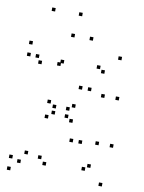

<svg xmlns="http://www.w3.org/2000/svg" viewBox="-102 -1019 823 1098"><g transform="rotate(10 310.0 -469.5)"><path d="M567.5 10V-10H547.5V10ZM592.1 -218.8V-238.8H572.1V-218.8ZM508.2 -218.8V-238.8H488.2V-218.8ZM455.8 -61.2V-81.2H435.8V-61.2ZM484.4 -83.2V-103.2H464.4V-83.2ZM198.9 -83.2V-103.2H178.9V-83.2ZM230.8 -51.6V-71.6H210.8V-51.6ZM230.8 -348V-368H210.8V-348ZM196.7 -319.2V-339.2H176.7V-319.2ZM338.8 -319.2V-339.2H318.8V-319.2ZM308.8 -340.6V-360.6H288.8V-340.6ZM359.8 -209.2V-229.2H339.8V-209.2ZM412.1 -209.2V-229.2H392.1V-209.2ZM412.1 -515.5V-535.5H392.1V-515.5ZM359.8 -515.5V-535.5H339.8V-515.5ZM308.8 -384.1V-404.1H288.8V-384.1ZM339.2 -406V-426H319.2V-406ZM196.7 -406V-426H176.7V-406ZM230.8 -383.5V-403.5H210.8V-383.5ZM230.8 -644.2V-664.2H210.8V-644.2ZM214.8 -627.2V-647.2H194.8V-627.2ZM469.8 -627.2V-647.2H449.8V-627.2ZM440.8 -648.8V-668.8H420.8V-648.8ZM493.6 -491.2V-511.2H473.6V-491.2ZM577.5 -491.2V-511.2H557.5V-491.2ZM552.9 -720V-740H532.9V-720ZM35.5 -720V-740H15.5V-720ZM35.5 -651.5V-671.5H15.5V-651.5ZM106.5 -618.4V-638.4H86.5V-618.4ZM85.4 -650.8V-670.8H65.4V-650.8ZM85.4 -40.4V-60.4H65.4V-40.4ZM118.2 -96.6V-116.6H98.2V-96.6ZM35.5 -58.5V-78.5H15.5V-58.5ZM35.5 10V-10H15.5V10ZM372.4 -802.1V-822.1H352.4V-802.1ZM287.7 -929V-949H267.7V-929ZM130.6 -929V-949H110.6V-929ZM265.4 -802.1V-822.1H245.4V-802.1Z"/></g></svg>

Font: Monaspace Xenon Dots Var
Style: Regular
Weight: 400
Designer: Riley Cran and the Lettermatic Team
Version: Version 1.100 (Monaspace Xenon Dots)